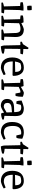

<svg xmlns="http://www.w3.org/2000/svg" viewBox="1828 -2572 757 4452"><g transform="rotate(90 2206.0 -345.5)"><path d="M216 -603Q190 -597 165.5 -597Q141 -597 117 -600Q111 -628 111 -656.5Q111 -685 113 -699Q135 -704 159.5 -704Q184 -704 212 -702Q218 -676 218 -651.5Q218 -627 216 -603ZM34 -498Q119 -513 166 -513Q213 -513 226 -511Q226 -487 220 -458Q214 -429 213 -430L204 -68L288 -60Q288 -32 271 0H41L38 -35Q84 -51 128 -59Q122 -309 118 -434Q60 -434 30 -446Z M656 -520Q752 -520 795 -472.5Q838 -425 838 -328Q838 -300 830 -68L914 -60Q914 -32 897 0H667L664 -35Q710 -51 754 -59Q748 -321 743.5 -350.5Q739 -380 729 -402Q719 -424 699 -433Q679 -442 646 -442Q580 -442 518 -410Q512 -182 510 -68L594 -60Q594 -32 577 0H347L344 -35Q390 -51 434 -59Q428 -313 424 -435Q369 -438 336 -447L340 -499Q394 -514 497 -514Q509 -496 515 -462Q558 -485 601.5 -502.5Q645 -520 656 -520Z M1034 -62 1026 -439H949L946 -474Q956 -481 1004 -500L1086 -628Q1106 -626 1117 -618L1116 -508Q1191 -508 1239 -498Q1239 -471 1222 -439H1114Q1112 -319 1110 -75Q1166 -72 1222 -55L1221 -20Q1207 -11 1149.5 1Q1092 13 1055 13Q1050 5 1042 -21.5Q1034 -48 1034 -62Z M1562 -56Q1606 -56 1700 -98Q1719 -72 1720 -52Q1669 -22 1620 -5Q1571 12 1550 12Q1434 12 1373 -57.5Q1312 -127 1312 -252Q1312 -377 1371.5 -448.5Q1431 -520 1550 -520Q1642 -520 1690.5 -454Q1739 -388 1739 -277Q1731 -263 1726 -258L1404 -263Q1405 -162 1439.5 -109Q1474 -56 1562 -56ZM1444 -438Q1414 -378 1406 -315Q1485 -316 1648 -320Q1648 -386 1624 -422.5Q1600 -459 1544 -459Q1488 -459 1444 -438Z M1994 -401Q1988 -179 1986 -68L2070 -60Q2070 -32 2053 0H1823L1820 -35Q1866 -51 1910 -59Q1904 -313 1900 -435Q1845 -438 1812 -447L1816 -499Q1869 -514 1973 -514Q1989 -489 1993 -450Q2108 -520 2130 -520Q2152 -520 2181 -511.5Q2210 -503 2224 -493Q2224 -393 2205 -330Q2191 -326 2172.5 -326Q2154 -326 2147 -327L2127 -436Q2122 -441 2105 -441Q2088 -441 2054.5 -429Q2021 -417 1994 -401Z M2671 -327 2666 -69Q2709 -66 2752 -55L2750 -20Q2734 -12 2692.5 -2.5Q2651 7 2611 7Q2593 -29 2591 -62Q2477 13 2431 13Q2360 13 2317 -25Q2274 -63 2274 -131Q2274 -288 2466 -293Q2578 -296 2579 -296L2578 -330Q2576 -399 2552 -429.5Q2528 -460 2466 -460Q2440 -460 2410 -448L2386 -348Q2381 -347 2369 -347L2328 -350Q2312 -393 2311 -469Q2330 -479 2398 -499.5Q2466 -520 2485 -520Q2587 -520 2629 -475Q2671 -430 2671 -327ZM2453 -55Q2482 -55 2587 -120L2582 -245Q2514 -239 2468 -234Q2422 -229 2394 -207.5Q2366 -186 2366 -140Q2366 -55 2453 -55Z M3046 12Q2926 12 2867 -55.5Q2808 -123 2808 -248Q2808 -520 3050 -520Q3089 -520 3131 -508.5Q3173 -497 3197 -483Q3194 -390 3178 -351Q3160 -346 3149 -346H3132Q3127 -346 3120 -347L3095 -457Q3062 -460 3057 -460Q2985 -460 2942.5 -416Q2900 -372 2900 -268Q2900 -164 2932.5 -110Q2965 -56 3058 -56Q3102 -56 3196 -98Q3215 -72 3216 -52Q3165 -22 3116 -5Q3067 12 3046 12Z M3354 -62 3346 -439H3269L3266 -474Q3276 -481 3324 -500L3406 -628Q3426 -626 3437 -618L3436 -508Q3511 -508 3559 -498Q3559 -471 3542 -439H3434Q3432 -319 3430 -75Q3486 -72 3542 -55L3541 -20Q3527 -11 3469.5 1Q3412 13 3375 13Q3370 5 3362 -21.5Q3354 -48 3354 -62Z M3808 -603Q3782 -597 3757.5 -597Q3733 -597 3709 -600Q3703 -628 3703 -656.5Q3703 -685 3705 -699Q3727 -704 3751.5 -704Q3776 -704 3804 -702Q3810 -676 3810 -651.5Q3810 -627 3808 -603ZM3626 -498Q3711 -513 3758 -513Q3805 -513 3818 -511Q3818 -487 3812 -458Q3806 -429 3805 -430L3796 -68L3880 -60Q3880 -32 3863 0H3633L3630 -35Q3676 -51 3720 -59Q3714 -309 3710 -434Q3652 -434 3622 -446Z M4190 -56Q4234 -56 4328 -98Q4347 -72 4348 -52Q4297 -22 4248 -5Q4199 12 4178 12Q4062 12 4001 -57.5Q3940 -127 3940 -252Q3940 -377 3999.5 -448.5Q4059 -520 4178 -520Q4270 -520 4318.5 -454Q4367 -388 4367 -277Q4359 -263 4354 -258L4032 -263Q4033 -162 4067.5 -109Q4102 -56 4190 -56ZM4072 -438Q4042 -378 4034 -315Q4113 -316 4276 -320Q4276 -386 4252 -422.5Q4228 -459 4172 -459Q4116 -459 4072 -438Z"/></g></svg>

Font: Inika
Style: Regular
Weight: 400
Designer: Constanza Artigas Preller
Foundry: Constanza Artigas Preller
Version: Version 1.001